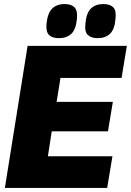

<svg xmlns="http://www.w3.org/2000/svg" viewBox="-20 -926 645 946"><path d="M4 0 116 -700H605L579 -542H278L259 -424H536L512 -279H235L216 -156H534L508 0ZM461 -738Q429 -738 412.5 -754Q396 -770 401 -810Q405 -861 427.5 -883.5Q450 -906 489 -906Q522 -906 538 -890Q554 -874 549 -833Q545 -782 522.5 -760Q500 -738 461 -738ZM270 -738Q238 -738 222 -753Q206 -768 209 -808Q214 -860 236.5 -883Q259 -906 298 -906Q331 -906 347 -890Q363 -874 359 -833Q354 -781 331.5 -759.5Q309 -738 270 -738Z"/></svg>

Font: Georama ExtraBold
Style: Italic
Weight: 800
Italic angle: -9°
Version: Version 1.001